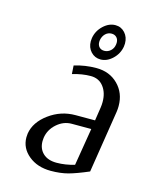

<svg xmlns="http://www.w3.org/2000/svg" viewBox="-89 -603 519 663"><g transform="rotate(15 170.5 -272.0)"><path d="M44.9 -90.3Q44.9 -95.2 45.9 -104Q52.7 -146 95 -177Q137.2 -208 189 -208H258.8L266.1 -255.9Q267.6 -266.1 267.6 -275.9Q267.6 -309.1 251 -330.6Q234.4 -352.1 205.1 -352.1Q174.8 -352.1 140.1 -341.8L138.2 -372.1Q177.2 -383.8 216.8 -383.8Q264.2 -383.8 294.4 -353.5Q324.7 -323.2 324.7 -276.9Q324.7 -266.1 323.2 -255.9L288.1 -33.2Q244.6 -14.6 217.5 -7.3Q190.4 0 155.8 0Q107.9 0 76.4 -25.9Q44.9 -51.8 44.9 -90.3ZM102.1 -91.8Q102.1 -64.9 119.4 -48.6Q136.7 -32.2 168 -32.2Q199.2 -32.2 231.9 -42L253.9 -175.8H184.1Q154.8 -175.8 131.1 -154.8Q107.4 -133.8 103 -104Q102.1 -96.2 102.1 -91.8ZM173.8 -468.3Q173.8 -472.2 174.8 -480Q179.2 -506.3 199.2 -525.1Q219.2 -543.9 242.2 -543.9Q262.7 -543.9 276.4 -528.8Q290 -513.7 290 -491.2Q290 -487.8 289.1 -480Q284.7 -453.6 264.9 -434.8Q245.1 -416 222.2 -416Q201.7 -416 187.7 -430.9Q173.8 -445.8 173.8 -468.3ZM202.6 -473.6Q202.6 -461.9 209.2 -455.1Q215.8 -448.2 227.1 -448.2Q239.7 -448.2 249.5 -457Q259.3 -465.8 261.2 -480Q261.7 -482.4 261.7 -486.3Q261.7 -498 254.9 -505.1Q248 -512.2 236.8 -512.2Q224.1 -512.2 214.8 -503.2Q205.6 -494.1 203.1 -480Q202.6 -477.5 202.6 -473.6Z"/></g></svg>

Font: Gawaa
Style: Italic
Weight: 400
Designer: T. Christopher White
Version: Version 1.0